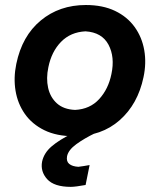

<svg xmlns="http://www.w3.org/2000/svg" viewBox="-20 -531 638 766"><path d="M275.5 12.5Q206 12.5 157 -11.5Q108 -35.5 79.2 -76.5Q50.5 -117.5 42 -169Q33.5 -220.5 45 -276Q68 -387.5 142.5 -449.2Q217 -511 322.5 -511Q390 -511 439 -487.5Q488 -464 517.2 -423.2Q546.5 -382.5 555.5 -330.8Q564.5 -279 552.5 -223Q530 -115.5 457.5 -51.5Q385 12.5 275.5 12.5ZM279.5 -92.5Q339 -95.5 375.8 -135.8Q412.5 -176 424.5 -235.5Q439 -303.5 412.8 -352.8Q386.5 -402 321 -406Q261.5 -403 223.5 -364Q185.5 -325 173 -263Q163.5 -218.5 172 -180.5Q180.5 -142.5 207.2 -118.5Q234 -94.5 279.5 -92.5ZM262.5 214.5Q196 214.5 168.2 183.8Q140.5 153 148 113.5Q155.5 79 186.2 52.8Q217 26.5 267.5 2L272.5 -23.5L340 -31L360 0Q316.5 21 284.5 44.2Q252.5 67.5 247.5 92.5Q244 113 256.2 123Q268.5 133 292.5 134.5Q302.5 133 313.8 131.5Q325 130 337.5 127.5L321.5 207Q302.5 210.5 287 212.5Q271.5 214.5 262.5 214.5Z"/></svg>

Font: Commissioner Loud SemiBold
Style: Italic
Weight: 600
Italic angle: -12°
Designer: Kostas Bartsokas
Foundry: Kostas Bartsokas
Version: Version 1.000; ttfautohint (v1.8.3)